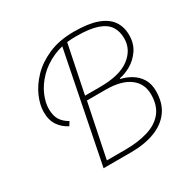

<svg xmlns="http://www.w3.org/2000/svg" viewBox="-151 -820 966 969"><g transform="rotate(-30 332.0 -336.0)"><path d="M184 0 311 -637Q285 -631 262 -621Q205 -596 167.5 -557Q130 -518 112 -475.5Q94 -433 94 -398Q94 -358 108.5 -334Q123 -310 154 -292L140 -270Q106 -287 85 -317.5Q64 -348 64 -396Q64 -437 84.5 -484.5Q105 -532 146 -574.5Q187 -617 250 -644.5Q313 -672 398 -672Q481 -672 532.5 -653.5Q584 -635 608 -600.5Q632 -566 632 -518Q632 -468 607.5 -432.5Q583 -397 548 -377Q513 -357 482 -352V-348Q514 -341 543 -323.5Q572 -306 590 -277Q608 -248 608 -206Q608 -136 575 -90.5Q542 -45 482.5 -22.5Q423 0 344 0ZM218 -26H326Q401 -26 458 -43.5Q515 -61 546.5 -100Q578 -139 578 -203Q578 -267 529.5 -302.5Q481 -338 392 -338H282ZM343 -643 286 -364H374Q488 -364 545 -407Q602 -450 602 -516Q602 -557 583 -586Q564 -615 519.5 -630.5Q475 -646 398 -646H394Q367 -646 343 -643Z"/></g></svg>

Font: Source Sans 3 ExtraLight ExtraLight
Style: Italic
Weight: 250
Italic angle: -11°
Version: Version 3.052;hotconv 1.1.0;makeotfexe 2.6.0